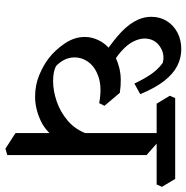

<svg xmlns="http://www.w3.org/2000/svg" viewBox="-10 -662 704 725"><g transform="rotate(90 342.5 -299.0)"><path d="M345 -79Q301 -79 263.5 -94.5Q226 -110 199 -131Q169 -154 144 -190.5Q119 -227 119 -267Q119 -293 131.5 -319Q144 -345 170 -366Q196 -387 236 -397Q276 -407 330 -399L379 -341L369 -321Q310 -332 270 -318.5Q230 -305 211.5 -277Q193 -249 197 -217Q201 -185 229 -158Q250 -147 286 -147Q322 -147 362 -160.5Q402 -174 435.5 -202.5Q469 -231 485 -276L513 -174Q482 -122 436 -100.5Q390 -79 345 -79ZM206 -325Q153 -359 116.5 -390Q80 -421 61.5 -452.5Q43 -484 43 -518Q43 -551 59 -576.5Q75 -602 102.5 -616.5Q130 -631 165 -631Q199 -631 229 -615.5Q259 -600 285.5 -566Q312 -532 335 -476L295 -454Q279 -488 261 -515Q243 -542 217 -561Q183 -570 154 -549.5Q125 -529 125 -492Q125 -473 136 -450.5Q147 -428 172.5 -405Q198 -382 240 -359ZM541 33 482 -5V-562L507 -551L565 -500V26ZM371 -538 341 -588 350 -608H655L685 -558L676 -538Z"/></g></svg>

Font: Eczar
Style: Regular
Weight: 400
Designer: Vaibhav Singh
Foundry: Rosetta Type Foundry
Version: Version 2.000